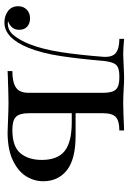

<svg xmlns="http://www.w3.org/2000/svg" viewBox="120 -674 568 847"><g transform="rotate(90 403.5 -250.0)"><path d="M779 -157Q779 -117 757 -81.5Q735 -46 686.5 -23Q638 0 563 0Q547 0 507 -2Q459 -4 433 -4Q405 -4 315 -1L293 0V-21Q341 -21 365 -36.5Q389 -52 389 -93V-421Q389 -462 374.5 -477.5Q360 -493 323 -493H314Q278 -493 265 -478Q252 -463 248 -421Q239 -314 226.5 -232.5Q214 -151 190 -91Q147 14 79 14Q49 14 28 -2Q7 -18 7 -47Q7 -70 22 -84.5Q37 -99 60 -99Q83 -99 97 -86.5Q111 -74 111 -51Q111 -16 73 -2Q75 -1 83 -1Q115 -1 136.5 -28.5Q158 -56 174 -96Q197 -154 209.5 -235.5Q222 -317 230 -421Q233 -461 213.5 -477Q194 -493 151 -493V-514Q195 -510 219 -510Q235 -510 269 -512Q305 -514 325 -514Q342 -514 374 -512Q410 -510 434 -510Q463 -510 555 -514V-493Q513 -493 496 -477.5Q479 -462 479 -421V-300H578Q682 -300 730.5 -261.5Q779 -223 779 -157ZM685 -151Q685 -220 646 -251.5Q607 -283 519 -283H479V-93Q479 -53 495 -37Q511 -21 552 -21Q626 -21 655.5 -56.5Q685 -92 685 -151Z"/></g></svg>

Font: Myanmar April Display
Style: Regular
Weight: 400
Designer: Khon Soe Zaw Thu
Foundry: Myanmar OS
Version: Version 2.50 April 12, 2019